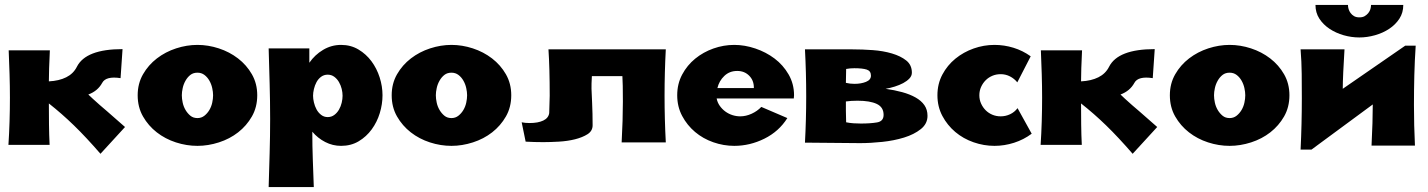

<svg xmlns="http://www.w3.org/2000/svg" viewBox="-20 -574 5755 774"><path d="M385 46Q327 -21 278 -68.5Q229 -116 177 -157Q177 -116 177.5 -72.5Q178 -29 180 10H14Q17 -35 18.5 -84.5Q20 -134 20 -180Q20 -226 18.5 -275.5Q17 -325 15 -371H181Q179 -330 178 -299Q177 -268 177 -246Q218 -248 247 -262.5Q276 -277 290 -305Q326 -376 474 -376L466 -259Q407 -268 392 -240Q374 -207 336 -193L354 -176Q369 -162 383 -150Q397 -138 411 -126L484 -62L385 46Z M776 -393Q819 -393 862 -379Q905 -365 939.5 -338.5Q974 -312 995.5 -274.5Q1017 -237 1017 -190Q1017 -142 995.5 -104.5Q974 -67 940 -40.5Q906 -14 862.5 0Q819 14 776 14Q732 14 689 0Q646 -14 612 -40.5Q578 -67 556.5 -104.5Q535 -142 535 -190Q535 -237 556.5 -274.5Q578 -312 612.5 -338.5Q647 -365 690 -379Q733 -393 776 -393ZM776 -281Q759 -281 747.5 -272Q736 -263 728 -249Q720 -235 716.5 -219Q713 -203 713 -190Q713 -176 716.5 -160Q720 -144 728 -130.5Q736 -117 747.5 -107.5Q759 -98 776 -98Q792 -98 804 -107.5Q816 -117 824 -130.5Q832 -144 835.5 -160Q839 -176 839 -190Q839 -203 835.5 -219Q832 -235 824 -249Q816 -263 804 -272Q792 -281 776 -281Z M1063 180Q1065 111 1067 43Q1069 -25 1069 -94Q1069 -166 1067 -236.5Q1065 -307 1063 -379H1227V-321Q1249 -353 1282.5 -373Q1316 -393 1355 -393Q1394 -393 1425 -374.5Q1456 -356 1477.5 -327Q1499 -298 1510.5 -262Q1522 -226 1522 -190Q1522 -154 1511 -118Q1500 -82 1478.5 -52.5Q1457 -23 1426 -4.5Q1395 14 1355 14Q1321 14 1291 -1.5Q1261 -17 1239 -43Q1239 14 1241 69Q1243 124 1245 180ZM1301 -102Q1316 -102 1327.5 -110.5Q1339 -119 1346.5 -132Q1354 -145 1357.5 -160Q1361 -175 1361 -188Q1361 -201 1357.5 -215.5Q1354 -230 1346.5 -243Q1339 -256 1327.5 -264.5Q1316 -273 1301 -273Q1286 -273 1274.5 -264.5Q1263 -256 1256 -243Q1249 -230 1245.5 -215Q1242 -200 1242 -188Q1242 -176 1245.5 -161Q1249 -146 1256 -133Q1263 -120 1274.5 -111Q1286 -102 1301 -102Z M1800 -393Q1843 -393 1886 -379Q1929 -365 1963.5 -338.5Q1998 -312 2019.5 -274.5Q2041 -237 2041 -190Q2041 -142 2019.5 -104.5Q1998 -67 1964 -40.5Q1930 -14 1886.5 0Q1843 14 1800 14Q1756 14 1713 0Q1670 -14 1636 -40.5Q1602 -67 1580.5 -104.5Q1559 -142 1559 -190Q1559 -237 1580.5 -274.5Q1602 -312 1636.5 -338.5Q1671 -365 1714 -379Q1757 -393 1800 -393ZM1800 -281Q1783 -281 1771.5 -272Q1760 -263 1752 -249Q1744 -235 1740.5 -219Q1737 -203 1737 -190Q1737 -176 1740.5 -160Q1744 -144 1752 -130.5Q1760 -117 1771.5 -107.5Q1783 -98 1800 -98Q1816 -98 1828 -107.5Q1840 -117 1848 -130.5Q1856 -144 1859.5 -160Q1863 -176 1863 -190Q1863 -203 1859.5 -219Q1856 -235 1848 -249Q1840 -263 1828 -272Q1816 -281 1800 -281Z M2664 -375Q2659 -282 2659 -188Q2659 -94 2664 0H2486Q2491 -91 2491 -165Q2491 -239 2489 -267H2366Q2364 -233 2364.5 -216.5Q2365 -200 2367 -158.5Q2369 -117 2369 -69Q2369 -46 2348.5 -33Q2328 -20 2298 -12.5Q2268 -5 2233 -3Q2198 -1 2170 -1Q2152 -1 2134.5 -1.5Q2117 -2 2099 -3L2083 -81Q2097 -78 2115 -78Q2149 -78 2170 -88Q2191 -98 2194 -118L2196 -188Q2196 -300 2191 -375Z M2869 -177Q2872 -161 2881.5 -147.5Q2891 -134 2904 -124.5Q2917 -115 2932.5 -110Q2948 -105 2964 -105Q2987 -105 3010 -115.5Q3033 -126 3049 -143L3154 -98Q3120 -44 3061.5 -15Q3003 14 2940 14Q2897 14 2855.5 -0.5Q2814 -15 2782 -42Q2750 -69 2730 -106.5Q2710 -144 2710 -190Q2710 -236 2730 -273.5Q2750 -311 2782.5 -337.5Q2815 -364 2856 -378.5Q2897 -393 2940 -393Q2982 -393 3025 -378.5Q3068 -364 3102.5 -338Q3137 -312 3159 -274Q3181 -236 3181 -190L3180 -177ZM3019 -219V-221Q3019 -250 3000 -269Q2981 -288 2952 -288Q2921 -288 2900 -268Q2879 -248 2872 -219Z M3550 -216Q3586 -211 3617 -202.5Q3648 -194 3671 -181Q3694 -168 3706.5 -150Q3719 -132 3719 -107Q3719 -75 3692 -53.5Q3665 -32 3624.5 -19.5Q3584 -7 3536.5 -2Q3489 3 3447 3Q3391 3 3336 2Q3281 1 3225 1Q3230 -92 3230 -186Q3230 -281 3225 -375H3417Q3456 -375 3498 -372Q3540 -369 3575.5 -358.5Q3611 -348 3633.5 -330Q3656 -312 3656 -281Q3656 -268 3646 -257.5Q3636 -247 3621 -239Q3606 -231 3587 -225Q3568 -219 3550 -216ZM3390 -127Q3390 -108 3391 -81Q3406 -78 3420.5 -77Q3435 -76 3450 -76Q3489 -76 3515.5 -80.5Q3542 -85 3542 -111Q3542 -142 3514.5 -155Q3487 -168 3437 -168Q3411 -168 3390 -165ZM3491 -269Q3491 -288 3474 -293.5Q3457 -299 3424 -299Q3407 -299 3391 -296L3390 -240Q3398 -238 3407 -237Q3416 -236 3425 -236Q3451 -236 3471 -244Q3491 -252 3491 -269Z M3989 -393Q4028 -393 4065.5 -381.5Q4103 -370 4135 -347L4081 -242Q4069 -257 4051.5 -266Q4034 -275 4014 -275Q3996 -275 3980.5 -268.5Q3965 -262 3953.5 -250.5Q3942 -239 3935 -223.5Q3928 -208 3928 -190Q3928 -172 3935 -156.5Q3942 -141 3953.5 -129.5Q3965 -118 3980.5 -111.5Q3996 -105 4014 -105Q4034 -105 4052 -113.5Q4070 -122 4082 -138L4139 -35Q4107 -11 4068 1.5Q4029 14 3989 14Q3946 14 3904.5 -0.5Q3863 -15 3831 -42Q3799 -69 3779 -106.5Q3759 -144 3759 -190Q3759 -236 3779 -273.5Q3799 -311 3831.5 -337.5Q3864 -364 3905 -378.5Q3946 -393 3989 -393Z M4546 46Q4488 -21 4439 -68.5Q4390 -116 4338 -157Q4338 -116 4338.5 -72.5Q4339 -29 4341 10H4175Q4178 -35 4179.5 -84.5Q4181 -134 4181 -180Q4181 -226 4179.5 -275.5Q4178 -325 4176 -371H4342Q4340 -330 4339 -299Q4338 -268 4338 -246Q4379 -248 4408 -262.5Q4437 -277 4451 -305Q4487 -376 4635 -376L4627 -259Q4568 -268 4553 -240Q4535 -207 4497 -193L4515 -176Q4530 -162 4544 -150Q4558 -138 4572 -126L4645 -62L4546 46Z M4937 -393Q4980 -393 5023 -379Q5066 -365 5100.5 -338.5Q5135 -312 5156.5 -274.5Q5178 -237 5178 -190Q5178 -142 5156.5 -104.5Q5135 -67 5101 -40.5Q5067 -14 5023.5 0Q4980 14 4937 14Q4893 14 4850 0Q4807 -14 4773 -40.5Q4739 -67 4717.5 -104.5Q4696 -142 4696 -190Q4696 -237 4717.5 -274.5Q4739 -312 4773.5 -338.5Q4808 -365 4851 -379Q4894 -393 4937 -393ZM4937 -281Q4920 -281 4908.5 -272Q4897 -263 4889 -249Q4881 -235 4877.5 -219Q4874 -203 4874 -190Q4874 -176 4877.5 -160Q4881 -144 4889 -130.5Q4897 -117 4908.5 -107.5Q4920 -98 4937 -98Q4953 -98 4965 -107.5Q4977 -117 4985 -130.5Q4993 -144 4996.5 -160Q5000 -176 5000 -190Q5000 -203 4996.5 -219Q4993 -235 4985 -249Q4977 -263 4965 -272Q4953 -281 4937 -281Z M5414 -554Q5414 -546 5416.5 -537.5Q5419 -529 5424.5 -521.5Q5430 -514 5438.5 -509Q5447 -504 5460 -504Q5473 -504 5481.5 -509Q5490 -514 5496 -521.5Q5502 -529 5504.5 -537.5Q5507 -546 5507 -554H5637Q5637 -523 5621.5 -499Q5606 -475 5580.5 -458Q5555 -441 5523 -432Q5491 -423 5460 -423Q5428 -423 5396.5 -432Q5365 -441 5339.5 -458Q5314 -475 5298.5 -499Q5283 -523 5283 -554ZM5687 -390Q5683 -330 5681.5 -270.5Q5680 -211 5680 -151Q5680 -109 5681 -68.5Q5682 -28 5684 13H5509Q5514 -85 5514 -153L5267 29H5223Q5228 -74 5228 -178Q5228 -227 5227.5 -276Q5227 -325 5223 -375H5400Q5397 -329 5395 -284Q5393 -239 5393 -216L5645 -390Z"/></svg>

Font: CAT Rhythmus
Style: Regular
Weight: 400
Designer: Peter Wiegel nach alter Vorlage
Foundry: Peter Wiegel
Version: 1.000